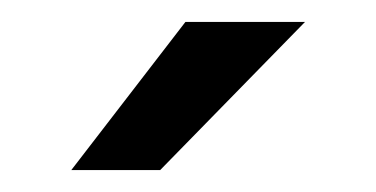

<svg xmlns="http://www.w3.org/2000/svg" viewBox="-20 -735 343 175"><path d="M45 -580 149 -715H258L126 -580Z"/></svg>

Font: Share
Style: Regular
Weight: 400
Designer: Ralph du Carrois
Version: Version 1.001